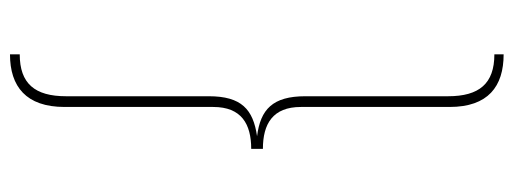

<svg xmlns="http://www.w3.org/2000/svg" viewBox="-350 -574 1053 394"><g transform="rotate(90 177.0 -376.5)"><path d="M91 -883V-864C151 -864 177 -833 177 -769V-476C177 -409 204 -384 259 -377C204 -369 177 -345 177 -278V15C177 79 151 110 91 110V130C157 130 199 97 199 18V-287C199 -345 234 -365 285 -365V-389C234 -389 199 -409 199 -467V-772C199 -851 157 -883 91 -883Z"/></g></svg>

Font: Glow Sans SC Normal Thin
Style: Regular
Weight: 100
Designer: Ryoko NISHIZUKA (kana, bopomofo & ideographs); Paul D. Hunt (Latin, Greek & Cyrillic); Sandoll Communications, Soo-young
Version: Version 0.93